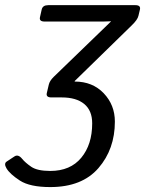

<svg xmlns="http://www.w3.org/2000/svg" viewBox="-70 -533 571 756"><path d="M-44.4 129.9Q-55.7 110.8 -43.5 103L-13.2 83Q1.5 73.2 17.1 92.3Q29.3 107.4 53.2 123.8Q77.1 140.1 127.9 140.1Q207 140.1 250 88.1Q293 36.1 293 -47.4Q293 -97.7 261.7 -123.5Q230.5 -149.4 172.9 -149.4H132.3Q110.4 -149.4 114.3 -166.5L122.1 -199.7Q125.5 -214.8 141.6 -230.5L366.7 -448.2V-449.2Q352.1 -448.2 337.4 -448.2H105.5Q83.5 -448.2 87.4 -465.3L94.2 -495.6Q98.1 -512.7 120.1 -512.7H462.9Q484.9 -512.7 481 -495.6L475.1 -470.7Q471.7 -455.1 448.2 -432.6L224.1 -213.9V-211.9Q294.4 -211.9 338.4 -165.8Q382.3 -119.6 382.3 -54.2Q382.3 54.2 317.6 128.9Q252.9 203.6 127.9 203.6Q47.9 203.6 8.3 178Q-31.2 152.3 -44.4 129.9Z"/></svg>

Font: Istok
Style: Italic
Weight: 500
Italic angle: -13°
Designer: Andrey V. Panov
Foundry: Andrey V. Panov
Version: Version 1.0.3